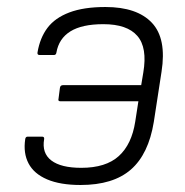

<svg xmlns="http://www.w3.org/2000/svg" viewBox="-20 -516 527 548"><path d="M281 -496Q371 -496 413.5 -451Q456 -406 441 -311L419 -168Q404 -76 353.5 -32Q303 12 210 12Q152 12 114.5 -4Q77 -20 61.5 -49.5Q46 -79 52 -119Q53 -126 59 -126H100Q107 -126 106 -119Q99 -79 126.5 -58Q154 -37 212 -37Q282 -37 319 -70.5Q356 -104 366 -169L375 -227H152Q145 -227 147 -234L151 -265Q152 -273 160 -273H383L389 -309Q401 -380 372 -413.5Q343 -447 275 -447Q214 -447 181 -426.5Q148 -406 141 -366Q140 -359 134 -359H93Q86 -359 87 -366Q94 -408 115.5 -436.5Q137 -465 178 -480.5Q219 -496 281 -496Z"/></svg>

Font: Sofia Sans Light
Style: Italic
Weight: 300
Italic angle: -9°
Version: Version 4.100-B